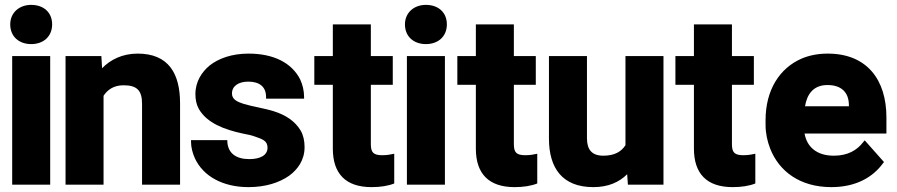

<svg xmlns="http://www.w3.org/2000/svg" viewBox="-20 -758 3683 788"><path d="M22 -658C22 -607 59 -577 108 -577C158 -577 194 -608 194 -658C194 -708 158 -738 108 -738C59 -738 22 -706 22 -658ZM30 0H186V-528H30Z M249 0H405V-365C421 -389 446 -408 487 -408C542 -408 563 -387 563 -332V0H719V-334C719 -456 672 -538 545 -538C482 -538 433 -513 399 -478L396 -528H249Z M764 -176C764 -154 770 -130 780 -108C814 -35 894 10 1000 10C1069 10 1126 -8 1167 -37C1201 -62 1230 -100 1230 -154C1230 -180 1225 -203 1214 -222C1191 -261 1152 -286 1105 -301C1068 -313 1014 -321 979 -332C954 -340 932 -350 932 -374C932 -405 959 -423 999 -423C1046 -423 1072 -401 1072 -360V-353H1228V-360C1228 -386 1222 -410 1212 -432C1177 -501 1102 -538 1000 -538C933 -538 878 -519 840 -489C809 -463 782 -424 782 -372C782 -349 786 -329 796 -311C829 -253 901 -226 976 -210C998 -206 1015 -202 1028 -197C1057 -187 1078 -180 1078 -152C1078 -120 1047 -105 1003 -105C950 -105 916 -128 913 -176V-183H764Z M1270 -410H1346V-148C1346 -45 1399 10 1505 10C1541 10 1573 5 1598 -5V-127C1583 -124 1570 -121 1549 -121C1513 -121 1502 -132 1502 -166V-410H1592V-528H1502V-658H1346V-528H1270Z M1642 -658C1642 -607 1679 -577 1728 -577C1778 -577 1814 -608 1814 -658C1814 -708 1778 -738 1728 -738C1679 -738 1642 -706 1642 -658ZM1650 0H1806V-528H1650Z M1857 -410H1933V-148C1933 -45 1986 10 2092 10C2128 10 2160 5 2185 -5V-127C2170 -124 2157 -121 2136 -121C2100 -121 2089 -132 2089 -166V-410H2179V-528H2089V-658H1933V-528H1857Z M2233 -189C2233 -67 2289 10 2415 10C2476 10 2521 -10 2554 -43L2557 0H2703V-528H2547V-162C2530 -136 2503 -119 2456 -119C2409 -119 2389 -144 2389 -191V-528H2233Z M2752 -410H2828V-148C2828 -45 2881 10 2987 10C3023 10 3055 5 3080 -5V-127C3065 -124 3052 -121 3031 -121C2995 -121 2984 -132 2984 -166V-410H3074V-528H2984V-658H2828V-528H2752Z M3122 -246C3122 -211 3129 -179 3141 -148C3177 -56 3262 10 3392 10C3492 10 3562 -30 3604 -88L3608 -93L3529 -182L3523 -175C3497 -141 3459 -119 3402 -119C3333 -119 3292 -154 3282 -210H3618V-276C3618 -431 3538 -538 3377 -538C3338 -538 3302 -531 3271 -518C3180 -479 3122 -389 3122 -265ZM3284 -322C3292 -371 3318 -409 3376 -409C3433 -409 3464 -379 3464 -326V-322Z"/></svg>

Font: Asimov Pro
Style: Blk
Weight: 900
Designer: Google
Version: Version 2.000980; 2014